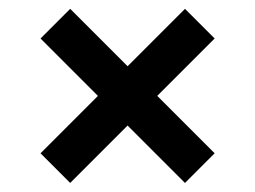

<svg xmlns="http://www.w3.org/2000/svg" viewBox="-20 -444 564 424"><path d="M69.5 -105.5 388.5 -424.5 454 -359 135 -40ZM69.5 -359 135 -424.5 454 -105.5 388.5 -40Z"/></svg>

Font: Newsreader ExtraBold
Style: Regular
Weight: 800
Designer: Hugues Gentile
Foundry: Production Type
Version: Version 1.003